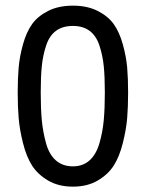

<svg xmlns="http://www.w3.org/2000/svg" viewBox="-20 -660 526 693"><path d="M358.4 -326.2Q358.4 -382.8 354.5 -421.4Q350.6 -460 338.9 -495.6Q327.1 -531.2 303.2 -548.8Q279.3 -566.4 243.2 -566.4Q206.1 -566.4 182.1 -548.8Q158.2 -531.2 146.5 -495.6Q134.8 -460 130.9 -421.4Q127 -382.8 127 -326.2Q127 -267.6 130.9 -226.1Q134.8 -184.6 146 -143.6Q157.2 -102.5 181.6 -81.1Q206.1 -59.6 243.2 -59.6Q279.3 -59.6 303.2 -81.1Q327.1 -102.5 338.9 -143.1Q350.6 -183.6 354.5 -226.1Q358.4 -268.6 358.4 -326.2ZM442.4 -326.2Q442.4 -274.4 439 -233.4Q435.5 -192.4 423.3 -143.6Q411.1 -94.7 390.6 -62.5Q370.1 -30.3 332.5 -8.3Q294.9 13.7 243.2 13.7Q191.4 13.7 153.8 -8.3Q116.2 -30.3 95.7 -62.5Q75.2 -94.7 63 -143.6Q50.8 -192.4 47.4 -233.4Q43.9 -274.4 43.9 -326.2Q43.9 -377 47.4 -416.5Q50.8 -456.1 63 -500Q75.2 -543.9 95.7 -572.8Q116.2 -601.6 153.8 -620.6Q191.4 -639.6 243.2 -639.6Q294.9 -639.6 332.5 -620.6Q370.1 -601.6 390.6 -572.8Q411.1 -543.9 423.3 -500Q435.5 -456.1 439 -416.5Q442.4 -377 442.4 -326.2Z"/></svg>

Font: Padauk
Style: Regular
Weight: 400
Designer: Debbi Hosken
Foundry: SIL
Version: Version 3.003; ttfautohint (v1.8.2) -l 8 -r 50 -G 200 -x 14 